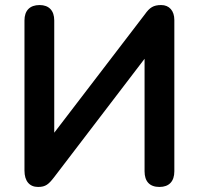

<svg xmlns="http://www.w3.org/2000/svg" viewBox="-20 -733 788 761"><path d="M131 8C161 8 173 -3 194 -30L553 -500V-54C553 -14 573 8 612 8C650 8 671 -14 671 -54V-654C671 -690 651 -713 619 -713C588 -713 573 -703 554 -676L195 -207V-652C195 -691 174 -713 137 -713C98 -713 77 -691 77 -652V-57C77 -15 97 8 131 8Z"/></svg>

Font: SN Pro SemiBold
Style: Regular
Weight: 600
Designer: Tobias Whetton
Foundry: Supernotes
Version: Version 1.003;Glyphs 3.3 (3324)